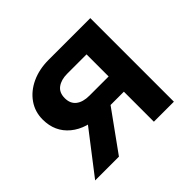

<svg xmlns="http://www.w3.org/2000/svg" viewBox="-122 -660 817 817"><g transform="rotate(-45 286.5 -251.5)"><path d="M383.3 0V-486.1L468.4 -405.2H266.4Q231.1 -405.2 208.5 -389Q185.9 -372.9 185.9 -338.7Q185.9 -306.1 207.6 -289.2Q229.3 -272.3 267.7 -272.3H431.6V-180.6H249.9Q160.6 -180.6 107.9 -224Q55.1 -267.5 55.1 -341.2Q55.1 -388.1 80.7 -424.6Q106.2 -461.2 151 -482.1Q195.9 -503 253.6 -503H503.7V0ZM29.9 0 198.3 -218.4H330.5L173 0Z"/></g></svg>

Font: Wix Madefor Display
Style: Regular
Weight: 400
Designer: Dalton Maag Ltd
Foundry: Dalton Maag Ltd
Version: Version 3.100